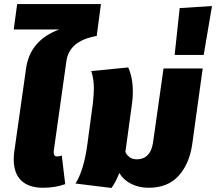

<svg xmlns="http://www.w3.org/2000/svg" viewBox="-20 -910 1070 951"><path d="M480 -890 459 -732Q323 -708 309 -608L246 -161V-154Q246 -135 264 -135Q274 -135 286 -140L303 2Q254 20 193 20Q122 20 85 -16Q48 -52 48 -121Q48 -140 51 -161L109 -570Q128 -710 273 -764H48L65 -890Z M984 -571 932 -195Q918 -98 864.5 -39Q811 20 716 20Q669 20 630.5 1Q592 -18 571 -53Q552 -5 532 21L354 -1Q396 -68 413 -197L440 -398Q445 -448 445 -472Q445 -519 432 -558L615 -576Q638 -526 638 -455Q638 -425 634 -398L603 -171L601 -158Q606 -144 620.5 -132.5Q635 -121 657 -121Q728 -121 739 -211L790 -571Z M870 -870 1030 -880 989 -638H845Z"/></svg>

Font: FiraGO Heavy
Style: Italic
Weight: 900
Italic angle: -8°
Designer: bBox Type GmbH
Foundry: bBox Type GmbH
Version: Version 1.001